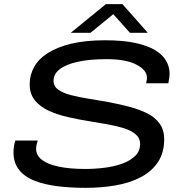

<svg xmlns="http://www.w3.org/2000/svg" viewBox="-20 -893 887 925"><path d="M392 12Q322 12 259.5 4.5Q197 -3 148.5 -21.5Q100 -40 72.5 -74Q45 -108 45 -160Q45 -175 47.5 -190Q50 -205 54 -216H162Q160 -210 157 -199Q154 -188 154 -176Q154 -144 182.5 -122.5Q211 -101 264 -90Q317 -79 391 -79Q438 -79 485 -85Q532 -91 570 -105Q608 -119 631.5 -142Q655 -165 655 -199Q655 -227 634 -245.5Q613 -264 577.5 -275Q542 -286 498.5 -294Q455 -302 410 -309Q360 -317 309 -328.5Q258 -340 216 -359Q174 -378 148.5 -409Q123 -440 123 -487Q123 -532 144.5 -570.5Q166 -609 210.5 -637.5Q255 -666 323.5 -682.5Q392 -699 486 -699Q573 -699 632.5 -686Q692 -673 728 -651Q764 -629 780.5 -600Q797 -571 797 -539Q797 -532 796 -522Q795 -512 791 -492H684Q687 -505 687.5 -511Q688 -517 688 -519Q688 -555 637.5 -581.5Q587 -608 494 -608Q410 -608 353 -595Q296 -582 267 -559Q238 -536 238 -504Q238 -477 260.5 -461Q283 -445 321 -435Q359 -425 406.5 -417.5Q454 -410 504 -401Q556 -391 603.5 -378.5Q651 -366 689 -347Q727 -328 749 -297.5Q771 -267 771 -222Q771 -157 741 -112Q711 -67 658.5 -39.5Q606 -12 538 0Q470 12 392 12ZM321 -735 490 -873H570L692 -735H606L506 -847H553L416 -735Z"/></svg>

Font: Archivo Expanded
Style: Italic
Weight: 400
Width: 7
Italic angle: -10°
Designer: Hector Gatti
Foundry: Omnibus-Type
Version: Version 2.001